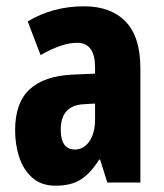

<svg xmlns="http://www.w3.org/2000/svg" viewBox="-20 -580 520 610"><path d="M247 -560Q332 -560 379 -511.5Q426 -463 426 -363V0H321L298 -73H295Q269 -31 238 -10.5Q207 10 157 10Q111 10 82.5 -15.5Q54 -41 41 -81Q28 -121 28 -166Q28 -254 74.5 -296.5Q121 -339 211 -343L282 -346V-368Q282 -404 268 -424Q254 -444 225 -444Q177 -444 109 -405L68 -512Q148 -560 247 -560ZM248 -249Q173 -246 173 -168Q173 -105 218 -105Q246 -105 264 -131Q282 -157 282 -201V-251Z"/></svg>

Font: Noto Sans Malayalam ExtraCondensed ExtraBold
Style: Regular
Weight: 800
Width: 2
Designer: Jelle Bosma - Monotype Design Team
Foundry: Monotype Imaging Inc.
Version: Version 2.104; ttfautohint (v1.8.4.7-5d5b)